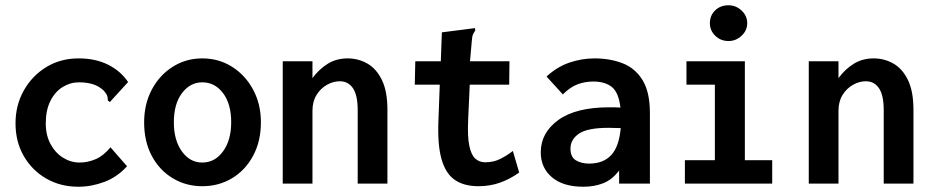

<svg xmlns="http://www.w3.org/2000/svg" viewBox="-20 -698 3540 730"><path d="M278 12Q210 12 156 -19Q102 -50 70.5 -104.5Q39 -159 39 -229Q39 -298 70.5 -354Q102 -410 156 -443Q210 -476 279 -476Q343 -476 391 -452Q439 -428 467 -386L404 -317L398 -310L390 -316Q390 -325 388 -332.5Q386 -340 375 -353Q356 -371 332.5 -378Q309 -385 280 -385Q247 -385 218 -367Q189 -349 171.5 -314Q154 -279 154 -229Q154 -184 172 -150.5Q190 -117 219.5 -98.5Q249 -80 283 -80Q314 -80 344 -93Q374 -106 400 -138L463 -66Q426 -25 377 -6.5Q328 12 278 12Z M749 10Q687 10 636.5 -20.5Q586 -51 557 -105.5Q528 -160 528 -233Q528 -302 557 -357Q586 -412 636.5 -444Q687 -476 749 -476Q812 -476 862.5 -444Q913 -412 942.5 -357Q972 -302 972 -233Q972 -161 942.5 -106Q913 -51 862.5 -20.5Q812 10 749 10ZM749 -80Q797 -80 828 -122.5Q859 -165 859 -233Q859 -303 828 -344Q797 -385 749 -385Q703 -385 672 -344Q641 -303 641 -233Q641 -165 671.5 -122.5Q702 -80 749 -80Z M1055 0V-465H1168V-401Q1193 -435 1226 -455.5Q1259 -476 1302 -476Q1342 -476 1376.5 -456.5Q1411 -437 1432 -394Q1453 -351 1453 -281V0H1340V-279Q1340 -336 1322 -362.5Q1304 -389 1272 -389Q1247 -389 1223 -375.5Q1199 -362 1183.5 -337Q1168 -312 1168 -277V0Z M1799 10Q1745 10 1710 -13.5Q1675 -37 1659 -92Q1643 -147 1647 -241L1652 -376H1557L1559 -465H1656L1660 -575L1777 -590L1786 -591L1787 -582Q1782 -575 1778.5 -567.5Q1775 -560 1774 -544L1767 -465H1917L1916 -376H1766L1760 -243Q1757 -178 1764.5 -143Q1772 -108 1787.5 -94.5Q1803 -81 1825 -81Q1857 -81 1882.5 -94Q1908 -107 1930 -124L1954 -42Q1919 -17 1881 -3.5Q1843 10 1799 10Z M2198 12Q2121 12 2078.5 -24Q2036 -60 2036 -119Q2036 -193 2102.5 -241.5Q2169 -290 2296 -290Q2303 -290 2314.5 -290Q2326 -290 2339 -289Q2332 -347 2306 -367.5Q2280 -388 2236 -388Q2204 -388 2176 -377.5Q2148 -367 2120 -339L2058 -407Q2098 -444 2145 -460Q2192 -476 2241 -476Q2299 -476 2347 -457.5Q2395 -439 2423 -393.5Q2451 -348 2451 -268V0H2334V-50Q2308 -15 2274 -1.5Q2240 12 2198 12ZM2149 -133Q2149 -101 2169.5 -88.5Q2190 -76 2220 -76Q2274 -76 2304 -108.5Q2334 -141 2340 -211Q2327 -211 2315 -211.5Q2303 -212 2294 -212Q2214 -212 2181.5 -190Q2149 -168 2149 -133Z M2584 0V-89H2698V-376H2590V-465H2812V-89H2916V0ZM2750 -542Q2720 -542 2699.5 -562Q2679 -582 2679 -610Q2679 -639 2699 -658.5Q2719 -678 2750 -678Q2778 -678 2799.5 -658Q2821 -638 2821 -610Q2821 -582 2799.5 -562Q2778 -542 2750 -542Z M3055 0V-465H3168V-401Q3193 -435 3226 -455.5Q3259 -476 3302 -476Q3342 -476 3376.5 -456.5Q3411 -437 3432 -394Q3453 -351 3453 -281V0H3340V-279Q3340 -336 3322 -362.5Q3304 -389 3272 -389Q3247 -389 3223 -375.5Q3199 -362 3183.5 -337Q3168 -312 3168 -277V0Z"/></svg>

Font: Ligconsolata
Style: Bold
Weight: 700
Monospace: yes
Designer: Raph Levien, Cyreal, Brenton Simpson
Foundry: Raph Levien, Cyreal, Google
Version: Version 3.001; ttfautohint (v1.8.2.53-6de2)